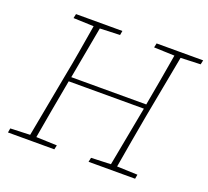

<svg xmlns="http://www.w3.org/2000/svg" viewBox="-117 -820 1046 965"><g transform="rotate(20 406.5 -338.0)"><path d="M559 -653 564 -676H813L808 -653L702 -649L639 -313Q626 -242 613.5 -170Q601 -98 589 -27L699 -23L695 0H446L451 -23L556 -27L616 -346H214L208 -313Q195 -242 182 -170Q169 -98 157 -27L268 -23L263 0H15L19 -23L124 -27L187 -364Q201 -435 213 -506.5Q225 -578 237 -649L128 -653L133 -676H381L377 -653L270 -649L219 -370H620Q633 -440 645 -509.5Q657 -579 669 -649Z"/></g></svg>

Font: Source Serif 4 SmText ExtraLight
Style: Italic
Weight: 200
Italic angle: -12°
Designer: Frank Grießhammer
Foundry: Adobe
Version: Version 4.005;hotconv 1.1.0;makeotfexe 2.6.0